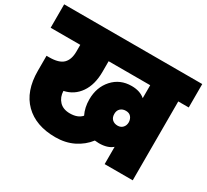

<svg xmlns="http://www.w3.org/2000/svg" viewBox="-159 -967 1294 1203"><g transform="rotate(30 488.5 -365.5)"><path d="M658.2 -249Q680.7 -249 694.8 -263.9Q709 -278.8 709 -303.2Q708 -325.7 695.3 -340.8Q682.6 -356 658.2 -356Q634.3 -356 619.1 -342Q604 -328.1 604 -303.2Q604 -276.9 619.1 -262.9Q634.3 -249 658.2 -249ZM611.8 -95.2Q599.6 -95.2 582 -97.2Q544.4 -48.3 486.8 -19.8Q429.2 8.8 356 8.8Q214.8 8.8 134.5 -70.6Q54.2 -149.9 54.2 -296.9V-405.8H73.2Q143.6 -405.8 173.3 -434.8Q203.1 -463.9 203.1 -522.9V-570.8H-11.2V-740.2H987.8V-570.8H912.1V0H709V-125Q674.8 -95.2 611.8 -95.2ZM360.8 -166Q417.5 -166 445.8 -198.2Q422.9 -245.1 422.9 -303.2Q422.9 -391.6 475.6 -450.2Q528.3 -508.8 611.8 -508.8Q672.4 -508.8 709 -477.1V-570.8H408.2V-494.1Q408.2 -401.4 367.4 -342.3Q326.7 -283.2 255.9 -268.1Q257.3 -223.6 284.4 -194.8Q311.5 -166 360.8 -166Z"/></g></svg>

Font: SVN-Poppins Black
Style: Regular
Weight: 900
Designer: Ninad Kale (Devanagari), Jonny Pinhorn (Latin)
Foundry: Indian Type Foundry
Version: Version 3.002 2017